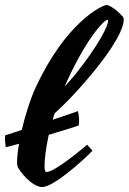

<svg xmlns="http://www.w3.org/2000/svg" viewBox="-109 -729 520 776"><path d="M206 -280C200 -277 157 -263 104 -245C106 -254 109 -263 112 -271C182 -334 245 -410 245 -410C366 -552 391 -621 391 -649C391 -656 390 -660 385 -664C377 -674 349 -701 324 -709C301 -709 154 -634 34 -373C13 -327 -7 -263 -21 -204C-46 -195 -70 -188 -88 -182C-90 -169 -88 -149 -86 -134C-83 -134 -62 -140 -32 -148C-37 -120 -40 -95 -40 -76C-40 -70 -40 -64 -39 -60C-35 -40 21 27 61 27C107 27 222 -76 265 -120C258 -128 249 -138 243 -144C220 -124 111 -34 80 -34C74 -34 71 -38 71 -58C71 -83 76 -128 88 -184C147 -202 200 -218 209 -222C212 -236 211 -257 206 -280ZM152 -379C238 -574 313 -649 325 -649C328 -649 328 -647 328 -645C328 -624 289 -546 199 -433C199 -433 181 -410 152 -379Z"/></svg>

Font: Yesteryear
Style: Regular
Weight: 400
Designer: Astigmatic (AOETI)
Foundry: Astigmatic (AOETI)
Version: Version 1.000